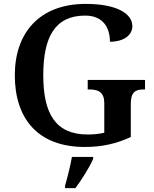

<svg xmlns="http://www.w3.org/2000/svg" viewBox="-20 -744 788 985"><path d="M415 10C504 10 577 -7 651 -41V-211C651 -270 674 -285 714 -285H724V-334H430V-285H440C485 -285 515 -270 515 -215V-63C490 -57 460 -54 430 -54C264 -54 202 -162 202 -358C202 -554 262 -664 417 -664C507 -664 544 -604 544 -530C616 -530 659 -564 659 -610C659 -674 579 -724 420 -724C181 -724 56 -574 56 -358C56 -137 173 10 415 10ZM314 208V221H367C399 178 440 113 458 71V61H349C341 107 326 166 314 208Z"/></svg>

Font: Noto Serif SemiBold
Style: Regular
Weight: 600
Designer: Monotype Design Team
Foundry: Monotype Imaging Inc.
Version: Version 2.013